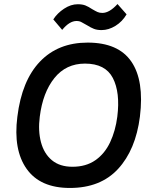

<svg xmlns="http://www.w3.org/2000/svg" viewBox="-20 -921 734 951"><path d="M288 -773 244 -825Q264 -856 297.5 -878Q331 -900 365 -900Q388 -900 403 -894Q418 -888 436 -876Q453 -866 463 -861.5Q473 -857 487 -857Q522 -857 562 -901L607 -850Q586 -814 552 -793Q518 -772 483 -772Q461 -772 445.5 -778Q430 -784 411 -796Q394 -805 384 -811Q374 -817 359 -817Q324 -817 288 -773ZM66 -343Q88 -522 178 -616Q268 -710 414 -710Q566 -710 630.5 -616Q695 -522 673 -343Q652 -179 565 -84.5Q478 10 326 10Q179 10 112 -84.5Q45 -179 66 -343ZM339 -95Q406 -95 452.5 -127.5Q499 -160 525.5 -216.5Q552 -273 561 -343Q576 -463 539 -534.5Q502 -606 401 -606Q307 -606 249.5 -534.5Q192 -463 177 -343Q168 -273 183 -216.5Q198 -160 237 -127.5Q276 -95 339 -95Z"/></svg>

Font: Haskoy SemiBold
Style: Italic
Weight: 600
Designer: Ertekin Erdin
Foundry: Ertekin Erdin
Version: Version 2.000; ttfautohint (v1.8.4.7-5d5b)